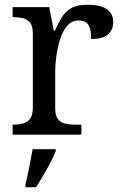

<svg xmlns="http://www.w3.org/2000/svg" viewBox="-20 -566 511 807"><path d="M33 0V-42H36Q59 -42 77.5 -47Q96 -52 107 -67.5Q118 -83 118 -114V-426Q118 -456 106.5 -470.5Q95 -485 76.5 -489.5Q58 -494 36 -494H33V-536H187L206 -437H211Q224 -467 239 -492Q254 -517 279 -531.5Q304 -546 348 -546Q403 -546 429.5 -527Q456 -508 456 -473Q456 -442 434.5 -422Q413 -402 363 -402Q363 -430 358 -447Q353 -464 341.5 -472Q330 -480 310 -480Q282 -480 263 -458Q244 -436 233 -402Q222 -368 217 -331.5Q212 -295 212 -266V-109Q212 -80 223.5 -65.5Q235 -51 253.5 -46.5Q272 -42 294 -42H322V0ZM87 208Q93 186 98 161Q103 136 108 110.5Q113 85 117 61H214V71Q205 92 191 119Q177 146 161 173Q145 200 131 221H87Z"/></svg>

Font: Noto Serif Bengali
Style: Regular
Weight: 400
Designer: Juan Bruce, Universal Thirst, Indian Type Foundry and the Monotype Design Team.
Foundry: Monotype Imaging Inc.
Version: Version 2.003